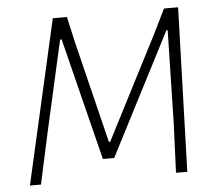

<svg xmlns="http://www.w3.org/2000/svg" viewBox="-48 -692 844 745"><g transform="rotate(-5 374.0 -319.5)"><path d="M672 -639 652 0H608L616 -195L624 -554H619L374 -78H330L211 -554H205L125 -198L82 0H39L184 -639H239L261 -541L359 -142H364L573 -549L617 -639Z"/></g></svg>

Font: Alegreya Sans Light
Style: Italic
Weight: 300
Italic angle: -7°
Designer: Juan Pablo del Peral
Foundry: Huerta Tipografica
Version: Version 2.007